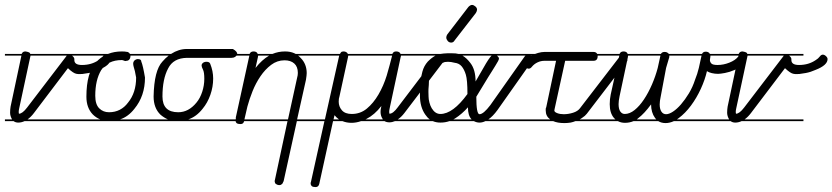

<svg xmlns="http://www.w3.org/2000/svg" viewBox="-20 -506 3382 780"><path d="M331 -14H80Q67 -8 54 -8Q43 -8 35 -14H0V-21H29Q21 -35 21 -48Q21 -61 23 -73L67 -280H0V-287H68Q72 -297 83 -297H84Q96 -295 100 -292Q102 -290 103 -287H331V-280H273Q274 -279 275 -278Q282 -272 282 -266V-262Q282 -242 313 -242Q352 -242 381 -262Q391 -268 397 -276Q403 -284 409.5 -284Q416 -284 422.5 -278Q429 -272 429 -266Q429 -241 380 -222Q360 -213 341 -209.5Q322 -206 315 -205.5Q308 -205 303 -205H299Q295 -205 291 -206Q278 -208 256 -229L118 -47Q106 -31 92 -21H331ZM58 -66Q56 -57 56 -52Q56 -47 57 -44Q71 -44 90 -69L249 -277Q250 -279 251 -280H104Z M593 -280H510Q510 -270 505.5 -264.5Q501 -259 494 -259Q492 -258 491 -258Q488 -258 485 -259Q479 -262 475 -262Q418 -262 391 -221Q367 -181 367 -117Q367 -82 383 -66Q399 -50 423 -50Q447 -50 466.5 -60Q486 -70 500 -89Q533 -129 533 -191L528 -217Q525 -228 523 -235Q521 -242 521 -248Q521 -254 525 -259Q532 -266 540 -266Q554 -266 554 -256Q561 -239 569 -191Q569 -116 526 -64Q501 -32 468 -21H593V-14H433H427H420H331V-21H387Q370 -28 357 -41Q331 -68 331 -113Q331 -212 371 -254Q386 -270 404 -280H331V-287H419Q444 -297 475 -297H476Q488 -297 497 -295H499Q505 -292 508 -287H593Z M928 -14H710H704H593V-21H662Q646 -28 632 -40Q604 -67 604 -114Q606 -220 640 -256Q652 -270 665 -280H593V-287H675Q706 -307 739 -307H926Q944 -297 944 -286Q938 -271 920 -271H739Q684 -270 663 -228Q640 -185 640 -114Q640 -50 704 -50Q746 -50 778 -89Q793 -107 801.5 -133Q810 -159 810 -186Q810 -213 804.5 -223.5Q799 -234 799 -240Q799 -246 804.5 -250.5Q810 -255 819 -255Q831 -255 834 -247Q846 -217 846 -187Q846 -153 834.5 -120.5Q823 -88 803 -64Q778 -32 745 -21H928Z M1128 239Q1127 240 1125 242Q1121 246 1116 246Q1106 246 1101 241Q1099 240 1098 239L1096 232V230Q1096 226 1097 224L1148 -14H972Q970 -8 967 -5Q963 -2 957 -2Q946 -2 941 -6Q938 -9 937 -14H928V-21H937L938 -22V-29L993 -280H928V-287H994Q998 -297 1010 -297Q1019 -297 1024 -292Q1026 -289 1027 -287H1087Q1111 -297 1138 -297Q1159 -297 1175 -290Q1178 -288 1181 -287H1292V-280H1191Q1197 -276 1202 -270Q1214 -258 1220 -242.5Q1226 -227 1226 -209Q1226 -201 1223 -182L1187 -21H1292V-14H1186L1132 231L1131 232ZM1187 -190Q1190 -200 1190 -210Q1190 -235 1175.5 -248Q1161 -261 1136 -261Q1106 -261 1081.5 -242.5Q1057 -224 1038 -196Q1019 -168 1006 -135.5Q993 -103 985 -73L973 -21H1150ZM1028 -277Q1028 -276 1028 -275L1018 -230Q1044 -263 1073 -280H1029Q1029 -279 1028 -277Z M1686 -14H1585Q1573 -9 1562 -9Q1550 -9 1542 -14H1447Q1427 -7 1408 -7Q1388 -7 1371 -14H1333L1277 241Q1274 254 1262 254Q1251 254 1246.5 250Q1242 246 1242 240Q1242 234 1243 234L1298 -14H1292V-21H1300L1358 -280H1292V-287H1361Q1363 -290 1365 -293Q1368 -297 1375 -297H1378Q1390 -295 1393 -287H1574Q1578 -297 1589 -297Q1599 -297 1604 -292Q1606 -290 1607 -287H1686V-280H1609V-279Q1609 -278 1608 -275Q1607 -272 1607 -271L1563 -66Q1561 -57 1561 -51Q1561 -48 1562 -44Q1570 -44 1578.5 -51Q1587 -58 1595 -69L1753 -277Q1760 -285 1767 -285Q1774 -285 1780 -279Q1786 -273 1786 -266Q1786 -260 1782 -256L1623 -47Q1610 -30 1596 -21H1686ZM1394 -277Q1394 -276 1394 -275L1359 -114Q1356 -106 1356 -93Q1356 -73 1369 -58Q1382 -43 1409 -43Q1444 -43 1470.5 -65Q1497 -87 1517.5 -122Q1538 -157 1551 -199Q1563 -240 1573 -280H1395Q1395 -279 1394 -277ZM1535 -22Q1526 -35 1526 -51Q1526 -55 1526.5 -60.5Q1527 -66 1529 -73V-75Q1502 -40 1469 -23Q1467 -22 1465 -21H1535ZM1339 -38 1335 -21H1357Q1347 -28 1339 -38Z M2044 -14H1952Q1940 -8 1928 -8Q1916 -8 1905 -14H1806Q1789 -8 1769 -8Q1752 -8 1738 -14H1686V-21H1726Q1716 -28 1708 -40Q1686 -71 1686 -118Q1686 -181 1696 -215Q1702 -238 1718 -256Q1734 -272 1749 -280H1686V-287H1767Q1768 -287 1770 -287Q1794 -291 1831 -289Q1837 -288 1842 -287H2044V-280H1999L2000 -279Q2007 -273 2007 -268.5Q2007 -264 2003 -257Q1999 -250 1993 -240L1980 -219Q1973 -207 1963 -192L1915 -113Q1915 -42 1928 -42Q1944 -42 1972 -79L2111 -276Q2117 -284 2125 -284Q2132 -284 2138 -278.5Q2144 -273 2144 -267Q2144 -262 2140 -256L2001 -59Q1982 -33 1964 -21H2044ZM1769 -43Q1820 -43 1879 -124Q1879 -181 1872.5 -202.5Q1866 -224 1855.5 -236.5Q1845 -249 1827 -251Q1812 -255 1800 -255Q1793 -255 1787 -254Q1777 -251 1756 -240Q1722 -221 1722 -161Q1720 -140 1720.5 -132Q1721 -124 1721 -113.5Q1721 -103 1724.5 -89.5Q1728 -76 1734 -66Q1748 -43 1769 -43ZM1827 -342Q1822 -333 1813 -333Q1804 -333 1798.5 -340Q1793 -347 1793 -353.5Q1793 -360 1797 -366L1883 -478Q1891 -486 1897.5 -486Q1904 -486 1911 -480Q1918 -474 1918 -467Q1918 -461 1913 -453ZM1891 -250Q1912 -223 1912 -175L1945 -232Q1965 -268 1977 -280H1859Q1876 -270 1891 -250ZM1881 -70Q1857 -43 1829 -25Q1826 -23 1822 -21H1896L1895 -22Q1881 -37 1881 -70Z M2430 -14H2318Q2308 -10 2298 -8Q2285 -6 2273 -6Q2245 -6 2227 -14H2044V-21H2215Q2197 -34 2197 -57V-63Q2197 -67 2199 -70L2239 -259H2192Q2177 -259 2163.5 -252.5Q2150 -246 2141 -235Q2135 -227 2128 -227Q2121 -227 2115.5 -233Q2110 -239 2110 -245Q2110 -255 2118.5 -264Q2127 -273 2139 -280H2044V-287H2154Q2160 -289 2166 -291Q2180 -295 2192 -295H2391Q2402 -295 2406 -287H2430V-280H2408V-278Q2408 -259 2391 -259H2276L2233 -63L2232 -57Q2232 -51 2243.5 -46.5Q2255 -42 2270 -42Q2289 -42 2308 -48Q2327 -54 2336 -66L2496 -274Q2501 -282 2509 -282Q2517 -282 2523 -276Q2529 -270 2529 -263Q2529 -257 2524 -253L2364 -44Q2357 -35 2346 -28Q2341 -24 2335 -21H2430Z M2913 -280H2866Q2866 -273 2865 -270Q2864 -266 2864 -262Q2864 -255 2869.5 -248.5Q2875 -242 2895 -242Q2919 -242 2943 -251.5Q2967 -261 2979 -276Q2985 -284 2993 -284Q2999 -284 3005.5 -278Q3012 -272 3012 -266Q3012 -251 2997.5 -240.5Q2983 -230 2963.5 -221.5Q2944 -213 2925 -209.5Q2906 -206 2897 -206Q2884 -206 2871.5 -209Q2859 -212 2852 -217Q2844 -182 2827 -145Q2810 -108 2787 -77Q2764 -46 2737 -26L2730 -21H2913V-14H2718Q2700 -6 2684 -6Q2667 -6 2654 -14H2554Q2537 -7 2519 -7Q2503 -7 2490 -14H2430V-21H2480L2474 -27Q2457 -47 2457 -83Q2457 -103 2461 -122L2496 -280H2430V-287H2497Q2501 -297 2513 -297Q2522 -297 2527 -292Q2529 -289 2530 -287H2665Q2669 -295 2680 -295Q2689 -295 2694 -290Q2696 -289 2697 -287H2832Q2836 -296 2847 -296Q2856 -296 2861 -291Q2863 -289 2864 -287H2913ZM2699 -274 2686 -230 2664 -113Q2660 -95 2660 -82Q2660 -63 2667 -52.5Q2674 -42 2686 -42Q2698 -42 2714 -52.5Q2730 -63 2746.5 -82Q2763 -101 2778.5 -126.5Q2794 -152 2804 -183Q2813 -205 2819 -230Q2824 -253 2830 -280H2699V-279ZM2531 -278Q2531 -277 2531 -275L2497 -115Q2493 -96 2493 -83Q2493 -63 2500 -53Q2507 -43 2518 -43Q2538 -43 2558 -59Q2578 -75 2596 -102Q2614 -129 2628.5 -162.5Q2643 -196 2652 -230L2663 -280H2532Q2532 -279 2531 -278ZM2641 -27Q2625 -49 2625 -82Q2598 -45 2573 -26Q2570 -23 2567 -21H2646Q2643 -24 2641 -27Z M3244 -14H2993Q2980 -8 2967 -8Q2956 -8 2948 -14H2913V-21H2942Q2934 -35 2934 -48Q2934 -61 2936 -73L2980 -280H2913V-287H2981Q2985 -297 2996 -297H2997Q3009 -295 3013 -292Q3015 -290 3016 -287H3244V-280H3186Q3187 -279 3188 -278Q3195 -272 3195 -266V-262Q3195 -242 3226 -242Q3265 -242 3294 -262Q3304 -268 3310 -276Q3316 -284 3322.5 -284Q3329 -284 3335.5 -278Q3342 -272 3342 -266Q3342 -241 3293 -222Q3273 -213 3254 -209.5Q3235 -206 3228 -205.5Q3221 -205 3216 -205H3212Q3208 -205 3204 -206Q3191 -208 3169 -229L3031 -47Q3019 -31 3005 -21H3244ZM2971 -66Q2969 -57 2969 -52Q2969 -47 2970 -44Q2984 -44 3003 -69L3162 -277Q3163 -279 3164 -280H3017Z"/></svg>

Font: Gruenewald VA 3. Klasse
Style: Regular
Weight: 400
Designer: Peter Wiegel
Foundry: Peter Wiegel, nach dem Schriftentwurf von Dr. H. Gr¸newald
Version: Version 0.007